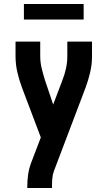

<svg xmlns="http://www.w3.org/2000/svg" viewBox="-20 -729 540 964"><path d="M117 215V208Q117 178 121 149Q125 120 135 92L185 -39L90 -290Q76 -328 67 -367Q58 -406 58 -447V-520H182V-447Q182 -415 189.5 -385Q197 -355 206 -326L247 -204L294 -328Q305 -356 311.5 -386Q318 -416 318 -447V-520H442V-447Q442 -406 433 -367Q424 -328 410 -290L251 129Q244 148 242.5 168Q241 188 241 208V215ZM100 -631V-709H400V-631Z"/></svg>

Font: Iosevka Curly Extrabold
Style: Regular
Weight: 800
Monospace: yes
Designer: Belleve Invis
Foundry: Belleve Invis
Version: Version 22.1.2; ttfautohint (v1.8.4)